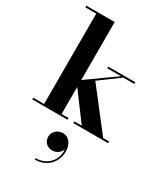

<svg xmlns="http://www.w3.org/2000/svg" viewBox="-260 -865 1163 1331"><g transform="rotate(30 322.0 -199.0)"><path d="M23 -13.5V0H305V-13.5H250V-230.5L411.5 -13.5H352.5V0H631V-13.5H583L337 -330.5L495 -446.5H582V-460H365.5V-446.5H475.5L250 -286V-750H23V-736.5H110V-13.5ZM248 167C248 205 274 238 320.5 238C354 238 384.5 213.5 392.5 186C399 278.5 333.5 341.5 246.5 341.5V352.5C344.5 352.5 405.5 283 405.5 196C405.5 133.5 369 95.5 325.5 95.5C283 95.5 248 128.5 248 167Z"/></g></svg>

Font: Bodoni* 16pt
Style: Bold
Weight: 700
Version: Version 2.3